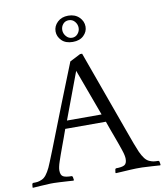

<svg xmlns="http://www.w3.org/2000/svg" viewBox="-114 -960 896 1043"><g transform="rotate(-10 334.0 -438.0)"><path d="M333 -881.8Q370.1 -881.8 393.1 -859.4Q416 -836.9 416 -807.1Q416 -778.8 394 -757.8Q372.1 -736.8 334 -736.8Q294.4 -736.8 272.7 -758.8Q251 -780.8 251 -809.1Q251 -838.4 273.7 -860.1Q296.4 -881.8 333 -881.8ZM377.9 -807.1Q377.9 -826.2 365 -841.6Q352.1 -856.9 332 -856.9Q312 -856.9 300 -842.8Q288.1 -828.6 288.1 -810.1Q288.1 -791 301.5 -775.4Q314.9 -759.8 334 -759.8Q353 -759.8 365.5 -774.4Q377.9 -789.1 377.9 -807.1ZM360.8 -665H372.1L536.1 -210.9Q566.9 -124 583 -86.9Q593.8 -63.5 605.2 -48.8Q616.7 -34.2 630.1 -28.6Q643.6 -22.9 653.1 -21.5Q662.6 -20 679.2 -20L684.1 -16.1L687 2L685.1 5.9Q683.1 5.9 640.1 2.9Q597.2 0 585.9 0H553.2Q544.9 0 521.7 1.2Q498.5 2.4 471.4 4.2Q444.3 5.9 439.9 5.9L438 2L440.9 -16.1L444.8 -20Q477.5 -20 491.7 -27.8Q505.9 -35.6 505.9 -62Q505.9 -70.8 503.4 -82.5Q501 -94.2 495.1 -111.6Q489.3 -128.9 484.1 -143.6Q479 -158.2 469 -185.3Q459 -212.4 452.1 -231L435.1 -278.8H210.9L193.8 -231Q187 -212.4 177 -185.3Q167 -158.2 161.9 -143.6Q156.7 -128.9 150.9 -111.6Q145 -94.2 142.6 -82.5Q140.1 -70.8 140.1 -62Q140.1 -35.6 154.3 -27.8Q168.5 -20 201.2 -20L206.1 -16.1L209 2L207 5.9Q201.2 5.4 176.8 3.9Q152.3 2.4 130.4 1.2Q108.4 0 100.1 0H81.1Q69.8 0 26.9 2.9Q-16.1 5.9 -18.1 5.9L-19 2L-17.1 -16.1L-12.2 -20Q4.4 -20 13.7 -21.5Q22.9 -22.9 36.4 -28.6Q49.8 -34.2 61.3 -48.8Q72.8 -63.5 84 -86.9Q96.7 -112.8 213.9 -414.1Q233.9 -464.8 265.4 -543.5Q296.9 -622.1 301.8 -634.8ZM324.2 -579.1 228 -321.8H418.9Z"/></g></svg>

Font: Quattrocento Roman
Style: Regular
Weight: 400
Designer: Pablo Impallari
Foundry: Pablo Impallari. www.impallari.com Igino Marini. www.ikern.com
Version: Version 1.000